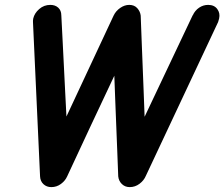

<svg xmlns="http://www.w3.org/2000/svg" viewBox="-20 -756 918 786"><path d="M115 -666Q115 -669 115 -672Q115 -675 116 -680Q121 -702 140.5 -719Q160 -736 186 -736Q206 -736 218.5 -724.5Q231 -713 231 -693V-694Q234 -637 236.5 -586.5Q239 -536 241.5 -486.5Q244 -437 246.5 -386.5Q249 -336 252 -279Q300 -382 348.5 -485.5Q397 -589 445 -692Q454 -711 472 -723.5Q490 -736 509 -736Q530 -736 542 -722.5Q554 -709 556 -692Q558 -638 560 -587Q562 -536 564 -485.5Q566 -435 568 -384Q570 -333 572 -278Q621 -382 670.5 -486Q720 -590 769 -694V-693Q778 -713 795 -724.5Q812 -736 832 -736Q857 -736 869.5 -719Q882 -702 877 -680Q875 -671 873 -666L577 -36Q569 -17 551 -3.5Q533 10 511 10Q492 10 479 -2.5Q466 -15 464 -34Q462 -88 460 -138.5Q458 -189 456 -239Q454 -289 452 -340Q450 -391 448 -446Q399 -342 351 -240Q303 -138 255 -34Q247 -16 229.5 -3Q212 10 190 10Q171 10 158 -2Q145 -14 144 -34Z"/></svg>

Font: VDS
Style: Bold Italic
Weight: 700
Designer: artmaker
Foundry: artmaker
Version: Version 1.000 2009 initial release